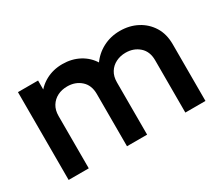

<svg xmlns="http://www.w3.org/2000/svg" viewBox="-92 -700 1045 909"><g transform="rotate(-30 430.5 -245.0)"><path d="M61 0V-480H171V0ZM380 0V-286Q380 -334 350 -360.5Q320 -387 276 -387Q246 -387 222.5 -375Q199 -363 185 -340.5Q171 -318 171 -286L128 -310Q128 -365 152 -405Q176 -445 217 -467.5Q258 -490 309 -490Q360 -490 401 -468Q442 -446 466 -406Q490 -366 490 -310V0ZM699 0V-286Q699 -334 669 -360.5Q639 -387 595 -387Q566 -387 542 -375Q518 -363 504 -340.5Q490 -318 490 -286L428 -310Q433 -365 460 -405Q487 -445 529.5 -467.5Q572 -490 623 -490Q675 -490 717 -468Q759 -446 784 -406Q809 -366 809 -310V0Z"/></g></svg>

Font: Outfit Thin Medium
Style: Regular
Weight: 500
Version: Version 1.100;gftools[0.9.27]